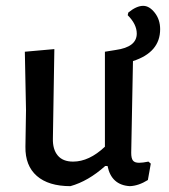

<svg xmlns="http://www.w3.org/2000/svg" viewBox="-20 -631 580 657"><path d="M470 -611Q491 -611 509.5 -587.5Q528 -564 528 -531Q528 -452 435 -422L429 -108Q429 -89 435 -81.5Q441 -74 456 -74Q468 -74 488 -78L496 -71L486 -15Q454 5 424 6Q361 2 348 -63H340Q282 -11 221 6Q146 6 106 -29Q66 -64 67 -129L69 -254L65 -454L166 -463L161 -157Q160 -120 177.5 -99Q195 -78 230 -78Q285 -78 339 -129V-454L376 -460Q448 -470 448 -516Q448 -548 417 -579L419 -588Q447 -611 470 -611Z"/></svg>

Font: Alegreya Sans Medium
Style: Regular
Weight: 500
Designer: Juan Pablo del Peral
Foundry: Huerta Tipografica
Version: Version 2.007